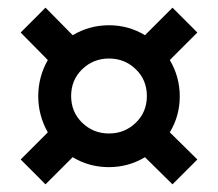

<svg xmlns="http://www.w3.org/2000/svg" viewBox="-20 -503 570 502"><path d="M431 -21 359 -92Q316 -66 264.5 -66Q213 -66 170 -92L99 -21L34 -86L105 -157Q80 -201 80 -251.5Q80 -302 105 -346L34 -418L99 -483L170 -411Q214 -437 265 -437Q316 -437 359 -411L431 -483L496 -418L424 -346Q450 -302 450 -251Q450 -200 424 -157L496 -86ZM166 -252Q166 -210 195 -182Q224 -154 265 -154Q306 -154 335 -182Q364 -210 364 -252Q364 -294 335 -322Q306 -350 265 -350Q224 -350 195 -322Q166 -294 166 -252Z"/></svg>

Font: TypoPRO Titillium Text
Style: 600 wt
Weight: 600
Designer: Accademia di Belle Arti di Urbino and others
Foundry: Accademia di Belle Arti di Urbino and others.
Version: Version 25.000